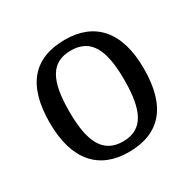

<svg xmlns="http://www.w3.org/2000/svg" viewBox="-128 -680 832 825"><g transform="rotate(-30 288.5 -268.0)"><path d="M287 10C441 10 522 -81 522 -269C522 -456 434 -546 290 -546C135 -546 55 -456 55 -269C55 -81 143 10 287 10ZM289 -42C189 -42 152 -120 152 -269C152 -418 188 -493 288 -493C388 -493 425 -418 425 -269C425 -120 389 -42 289 -42Z"/></g></svg>

Font: Noto Serif
Style: Regular
Weight: 400
Designer: Monotype Design Team
Foundry: Monotype Imaging Inc.
Version: Version 2.015